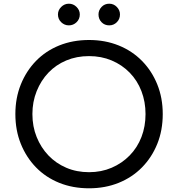

<svg xmlns="http://www.w3.org/2000/svg" viewBox="-20 -1007 961 1037"><path d="M461 10Q373 10 300 -19.5Q227 -49 174.5 -103Q122 -157 92.5 -230Q63 -303 63 -391Q63 -478 92.5 -551Q122 -624 174.5 -678Q227 -732 300 -761.5Q373 -791 461 -791Q548 -791 621 -761.5Q694 -732 747 -678Q800 -624 829.5 -551Q859 -478 859 -391Q859 -303 829.5 -230Q800 -157 747 -103Q694 -49 621 -19.5Q548 10 461 10ZM461 -77Q527 -77 583 -101Q639 -125 680.5 -167.5Q722 -210 744 -267Q766 -324 766 -391Q766 -457 744 -514.5Q722 -572 680.5 -614.5Q639 -657 583 -680.5Q527 -704 461 -704Q394 -704 338 -680.5Q282 -657 241.5 -614.5Q201 -572 178 -514.5Q155 -457 155 -391Q155 -324 178 -267Q201 -210 241.5 -167.5Q282 -125 338 -101Q394 -77 461 -77ZM352 -870Q328 -870 310.5 -887Q293 -904 293 -929Q293 -952 310.5 -969.5Q328 -987 352 -987Q376 -987 393.5 -969.5Q411 -952 411 -929Q411 -904 393.5 -887Q376 -870 352 -870ZM570 -870Q545 -870 528.5 -887Q512 -904 512 -929Q512 -952 528.5 -969.5Q545 -987 570 -987Q594 -987 611 -969.5Q628 -952 628 -929Q628 -904 611 -887Q594 -870 570 -870Z"/></svg>

Font: Comfortaa SemiBold
Style: Regular
Weight: 600
Designer: Johan Aakerlund
Foundry: Johan Aakerlund
Version: Version 3.104; ttfautohint (v1.8.1.43-b0c9)